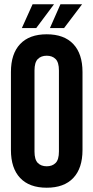

<svg xmlns="http://www.w3.org/2000/svg" viewBox="-20 -868 436 896"><path d="M141 -161Q141 -123 156.5 -107.5Q172 -92 198 -92Q224 -92 239.5 -107.5Q255 -123 255 -161V-539Q255 -577 239.5 -592.5Q224 -608 198 -608Q172 -608 156.5 -592.5Q141 -577 141 -539ZM31 -532Q31 -617 74 -662.5Q117 -708 198 -708Q279 -708 322 -662.5Q365 -617 365 -532V-168Q365 -83 322 -37.5Q279 8 198 8Q117 8 74 -37.5Q31 -83 31 -168ZM232 -848 149 -737H82L132 -848ZM363 -848 279 -737H213L262 -848Z"/></svg>

Font: SVN-Bebas Neue
Style: Bold
Weight: 700
Designer: Ryoichi Tsunekawa
Foundry: Ryoichi Tsunekawa
Version: Version 1.300; ttfautohint (v1.7.9-c794)